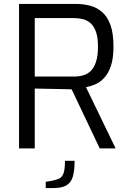

<svg xmlns="http://www.w3.org/2000/svg" viewBox="-20 -756 648 978"><path d="M77 0V-736H367Q403 -736 437 -727.5Q471 -719 498.5 -696Q526 -673 542 -630.5Q558 -588 558 -519Q558 -459 545 -420.5Q532 -382 511 -359.5Q490 -337 465.5 -326.5Q441 -316 418 -312L569 0H488L345 -301Q329 -301 305 -302Q281 -303 254 -303Q227 -303 201.5 -304Q176 -305 157 -305V0ZM157 -366H355Q381 -366 403 -372Q425 -378 442 -394.5Q459 -411 469 -441Q479 -471 479 -519Q479 -565 469 -593.5Q459 -622 441.5 -637.5Q424 -653 402 -658.5Q380 -664 355 -664H157ZM213 202V170L243 165Q266 161 281.5 153.5Q297 146 304 125.5Q311 105 311 63H360Q360 113 351 143.5Q342 174 318.5 188Q295 202 251 202Z"/></svg>

Font: Exo Thin
Style: Regular
Weight: 400
Version: Version 2.000